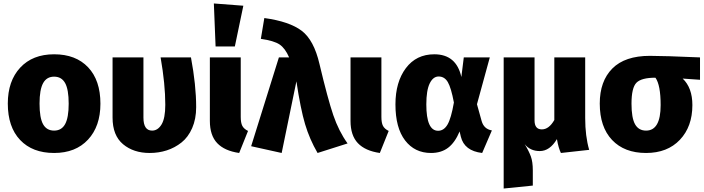

<svg xmlns="http://www.w3.org/2000/svg" viewBox="-20 -864 4061 1107"><path d="M292 -551Q417 -551 488 -476Q559 -401 559 -266Q559 -136 487.5 -59Q416 18 292 18Q167 18 96 -57Q25 -132 25 -267Q25 -397 96.5 -474Q168 -551 292 -551ZM208 -267Q208 -184 228.5 -147.5Q249 -111 292 -111Q335 -111 355.5 -148.5Q376 -186 376 -266Q376 -348 355.5 -385Q335 -422 292 -422Q249 -422 228.5 -384.5Q208 -347 208 -267Z M1081 -533Q1111 -373 1111 -246Q1111 -178 1088 -125.5Q1065 -73 1026.5 -42.5Q988 -12 941.5 3Q895 18 843 18Q750 18 689.5 -32.5Q629 -83 629 -186V-533H807V-186Q807 -111 857 -111Q890 -111 911.5 -146.5Q933 -182 933 -260Q933 -378 906 -533Z M1213 -844 1383 -831 1334 -596H1223ZM1368 -533V-190Q1368 -156 1377 -138.5Q1386 -121 1410 -109L1359 18Q1275 6 1232.5 -38.5Q1190 -83 1190 -167V-533Z M1504 -760Q1649 -740 1719.5 -686.5Q1790 -633 1822 -495Q1870 -293 1901.5 -200.5Q1933 -108 1984 -37L1811 18Q1765 -61 1739 -148Q1713 -235 1689 -395L1604 18L1428 -21L1588 -533H1647Q1624 -586 1592 -607.5Q1560 -629 1484 -640Z M2179 -533V-190Q2179 -156 2188 -138.5Q2197 -121 2221 -109L2170 18Q2086 6 2043.5 -38.5Q2001 -83 2001 -167V-533Z M2484 -551Q2611 -551 2640 -420L2654 -533H2804L2730 -263L2757 -166Q2770 -120 2816 -112L2760 18Q2657 6 2637 -76L2630 -106Q2603 -42 2563.5 -12Q2524 18 2465 18Q2371 18 2315.5 -54.5Q2260 -127 2260 -262Q2260 -391 2320 -471Q2380 -551 2484 -551ZM2509 -423Q2477 -423 2457.5 -383Q2438 -343 2438 -262Q2438 -110 2506 -110Q2539 -110 2560 -145.5Q2581 -181 2597 -273Q2581 -358 2562 -390.5Q2543 -423 2509 -423Z M3377 0 3214 18Q3200 -10 3191 -62Q3150 7 3092 7Q3037 7 3005 -33Q3029 6 3040.5 37.5Q3052 69 3052 118V206L2884 223V-533H3062V-170Q3062 -118 3104 -118Q3145 -118 3176 -172V-533H3354V-183Q3354 -79 3377 0Z M4016 -533V-404L3916 -411Q3972 -358 3972 -258Q3972 -134 3900 -58Q3828 18 3705 18Q3580 18 3509 -57Q3438 -132 3438 -267Q3438 -396 3510.5 -469Q3583 -542 3727 -542Q3809 -542 4016 -533ZM3705 -111Q3789 -111 3789 -258Q3789 -374 3759 -416Q3678 -416 3649.5 -387Q3621 -358 3621 -266Q3621 -184 3641.5 -147.5Q3662 -111 3705 -111Z"/></svg>

Font: FiraGO ExtraBold
Style: Regular
Weight: 800
Designer: bBox Type
Foundry: bBox Type GmbH
Version: Version 1.001;PS 001.001;hotconv 1.0.88;makeotf.lib2.5.64775